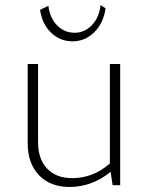

<svg xmlns="http://www.w3.org/2000/svg" viewBox="-20 -735 596 762"><path d="M139 -696 172 -712Q178 -663 207 -634Q236 -605 276 -605Q316 -605 345 -635.5Q374 -666 379 -715L399 -702Q391 -644 354.5 -607.5Q318 -571 268 -571Q218 -571 182.5 -605.5Q147 -640 139 -696ZM256 7Q180 7 135 -39.5Q90 -86 90 -166V-481H131V-171Q131 -104 167 -66Q203 -28 266 -28Q350 -28 416 -86V-481H457V0H427L419 -53Q345 7 256 7Z"/></svg>

Font: Cantarell Light
Style: Regular
Weight: 300
Designer: Dave Crossland, Nikolaus Waxweiler, Florian Fecher, Jacques Le Bailly, Eben Sorkin, Alexei Vanyashin, Alexios Zavras, Em
Version: Version 0.303